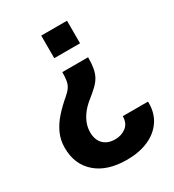

<svg xmlns="http://www.w3.org/2000/svg" viewBox="-175 -629 833 920"><g transform="rotate(-30 241.0 -168.5)"><path d="M339.4 -326.7Q339.4 -291 335 -266.9Q330.6 -242.7 320.6 -224.1Q310.6 -205.6 292 -187.5Q273.5 -169.5 244.2 -146.5Q218.8 -126 202.2 -104Q185.6 -82.1 176.8 -58.6Q168 -35.2 168 -10.3Q168 31.7 191.2 55.4Q214.4 79.1 256.4 79.1Q291.5 79.1 316.7 59.5Q341.8 40 342.3 0.9H480.5L481.9 3.9Q482.9 63.4 454.3 105.7Q425.8 147.9 374.8 170.1Q323.7 192.3 256.9 192.3Q148 192.3 86.7 138.9Q25.4 85.4 25.4 -6.4Q25.4 -48.9 41.8 -85Q58.1 -121.1 86.7 -153.3Q115.3 -185.6 152.9 -217.3Q171.4 -232.9 180.9 -247.3Q190.4 -261.7 193.6 -280.5Q196.8 -299.3 196.8 -326.7ZM339.4 -528.8V-403.8H196.8V-528.8Z"/></g></svg>

Font: Roboto Slab LO
Style: Bold
Weight: 700
Designer: Google
Version: Version 2.000